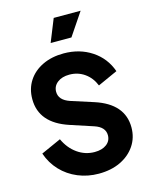

<svg xmlns="http://www.w3.org/2000/svg" viewBox="-142 -1074 931 1178"><g transform="rotate(-15 323.5 -485.5)"><path d="M337 12Q416 12 475.5 -16.5Q535 -45 569 -95.5Q603 -146 603 -211Q603 -361 424 -419L281 -465Q213 -488 213 -541Q213 -577 242 -599.5Q271 -622 318 -622Q372 -622 414 -592.5Q456 -563 477 -511L603 -568Q572 -656 495.5 -706.5Q419 -757 318 -757Q242 -757 183.5 -729Q125 -701 92.5 -651Q60 -601 60 -535Q60 -383 239 -324L385 -276Q451 -254 451 -202Q451 -166 422.5 -144.5Q394 -123 347 -123Q287 -123 237.5 -158Q188 -193 160 -254L33 -197Q55 -133 99.5 -86Q144 -39 205.5 -13.5Q267 12 337 12ZM258 -839H390L487 -983H316Z"/></g></svg>

Font: Plus Jakarta Sans ExtraBold
Style: Regular
Weight: 800
Designer: Gumpita Rahayu
Foundry: Tokotype
Version: Version 2.004; ttfautohint (v1.8.3)